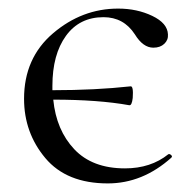

<svg xmlns="http://www.w3.org/2000/svg" viewBox="-20 -415 451 447"><path d="M372 -56Q374 -57 376.5 -55.5Q379 -54 380 -52Q381 -50 379 -48Q312 12 231 12Q135 12 85.5 -47Q36 -106 36 -185Q36 -280 103.5 -337.5Q171 -395 255 -395Q299 -395 334.5 -378Q370 -361 371 -335Q372 -322 362.5 -313Q353 -304 337 -304Q313 -304 294 -335Q268 -375 221 -375Q165 -375 133.5 -331.5Q102 -288 102 -215V-205Q202 -205 284 -214Q291 -215 289 -187Q287 -169 281 -170Q209 -183 104 -183Q111 -112 153 -67.5Q195 -23 271 -23Q331 -23 372 -56Z"/></svg>

Font: Cormorant Infant
Style: Regular
Weight: 400
Designer: Christian Thalmann (Catharsis Fonts)
Version: Version 1.000;PS 002.000;hotconv 1.0.88;makeotf.lib2.5.64775